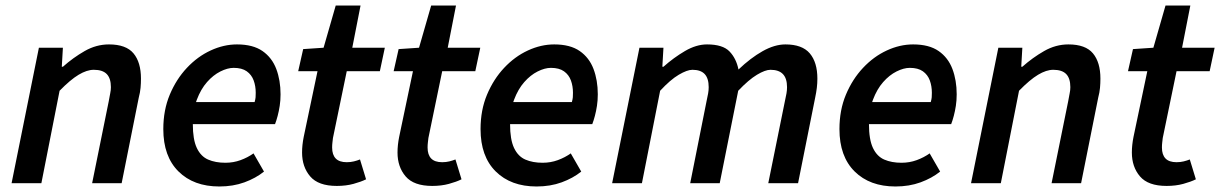

<svg xmlns="http://www.w3.org/2000/svg" viewBox="-20 -664 4423 696"><path d="M22 0 121 -491H208L204 -422H208Q245 -455 287 -479Q329 -503 375 -503Q437 -503 464 -470.5Q491 -438 491 -379Q491 -362 489.5 -345.5Q488 -329 483 -310L421 0H314L374 -296Q377 -314 379.5 -325.5Q382 -337 382 -348Q382 -380 367 -395.5Q352 -411 320 -411Q295 -411 265 -393Q235 -375 196 -335L130 0Z M775 12Q682 12 627 -42.5Q572 -97 572 -196Q572 -265 595.5 -321Q619 -377 657.5 -418Q696 -459 743.5 -481Q791 -503 839 -503Q897 -503 931.5 -479Q966 -455 981.5 -414Q997 -373 997 -322Q997 -300 994 -280.5Q991 -261 986.5 -244Q982 -227 977 -214H650L659 -294H903Q906 -305 906.5 -311.5Q907 -318 907 -328Q907 -352 899.5 -372.5Q892 -393 874.5 -405.5Q857 -418 827 -418Q805 -418 779 -405Q753 -392 730.5 -366.5Q708 -341 693.5 -302.5Q679 -264 679 -214Q679 -158 693.5 -127.5Q708 -97 734.5 -85.5Q761 -74 797 -74Q826 -74 852 -83.5Q878 -93 899 -108L937 -42Q907 -18 866 -3Q825 12 775 12Z M1201 10Q1134 10 1104.5 -24.5Q1075 -59 1075 -111Q1075 -125 1076.5 -139Q1078 -153 1081 -168L1131 -406H1061L1079 -486L1153 -491L1197 -644H1287L1257 -491H1375L1357 -406H1237L1187 -164Q1186 -155 1185 -147Q1184 -139 1184 -129Q1184 -103 1197 -89.5Q1210 -76 1237 -76Q1251 -76 1263 -79Q1275 -82 1285 -86L1307 -14Q1289 -5 1261.5 2.5Q1234 10 1201 10Z M1547 10Q1480 10 1450.5 -24.5Q1421 -59 1421 -111Q1421 -125 1422.5 -139Q1424 -153 1427 -168L1477 -406H1407L1425 -486L1499 -491L1543 -644H1633L1603 -491H1721L1703 -406H1583L1533 -164Q1532 -155 1531 -147Q1530 -139 1530 -129Q1530 -103 1543 -89.5Q1556 -76 1583 -76Q1597 -76 1609 -79Q1621 -82 1631 -86L1653 -14Q1635 -5 1607.5 2.5Q1580 10 1547 10Z M1925 12Q1832 12 1777 -42.5Q1722 -97 1722 -196Q1722 -265 1745.5 -321Q1769 -377 1807.5 -418Q1846 -459 1893.5 -481Q1941 -503 1989 -503Q2047 -503 2081.5 -479Q2116 -455 2131.5 -414Q2147 -373 2147 -322Q2147 -300 2144 -280.5Q2141 -261 2136.5 -244Q2132 -227 2127 -214H1800L1809 -294H2053Q2056 -305 2056.5 -311.5Q2057 -318 2057 -328Q2057 -352 2049.5 -372.5Q2042 -393 2024.5 -405.5Q2007 -418 1977 -418Q1955 -418 1929 -405Q1903 -392 1880.5 -366.5Q1858 -341 1843.5 -302.5Q1829 -264 1829 -214Q1829 -158 1843.5 -127.5Q1858 -97 1884.5 -85.5Q1911 -74 1947 -74Q1976 -74 2002 -83.5Q2028 -93 2049 -108L2087 -42Q2057 -18 2016 -3Q1975 12 1925 12Z M2199 0 2298 -491H2385L2381 -422H2385Q2422 -455 2463 -479Q2504 -503 2543 -503Q2600 -503 2624.5 -477.5Q2649 -452 2657 -412Q2701 -454 2744.5 -478.5Q2788 -503 2827 -503Q2888 -503 2915.5 -470.5Q2943 -438 2943 -379Q2943 -362 2941 -345.5Q2939 -329 2935 -310L2873 0H2765L2825 -296Q2829 -314 2831 -325.5Q2833 -337 2833 -348Q2833 -380 2818 -395.5Q2803 -411 2773 -411Q2754 -411 2724 -393Q2694 -375 2656 -335L2589 0H2482L2541 -296Q2545 -314 2547 -325.5Q2549 -337 2549 -348Q2549 -380 2534.5 -395.5Q2520 -411 2490 -411Q2471 -411 2440.5 -393Q2410 -375 2373 -335L2307 0Z M3226 12Q3133 12 3078 -42.5Q3023 -97 3023 -196Q3023 -265 3046.5 -321Q3070 -377 3108.5 -418Q3147 -459 3194.5 -481Q3242 -503 3290 -503Q3348 -503 3382.5 -479Q3417 -455 3432.5 -414Q3448 -373 3448 -322Q3448 -300 3445 -280.5Q3442 -261 3437.5 -244Q3433 -227 3428 -214H3101L3110 -294H3354Q3357 -305 3357.5 -311.5Q3358 -318 3358 -328Q3358 -352 3350.5 -372.5Q3343 -393 3325.5 -405.5Q3308 -418 3278 -418Q3256 -418 3230 -405Q3204 -392 3181.5 -366.5Q3159 -341 3144.5 -302.5Q3130 -264 3130 -214Q3130 -158 3144.5 -127.5Q3159 -97 3185.5 -85.5Q3212 -74 3248 -74Q3277 -74 3303 -83.5Q3329 -93 3350 -108L3388 -42Q3358 -18 3317 -3Q3276 12 3226 12Z M3500 0 3599 -491H3686L3682 -422H3686Q3723 -455 3765 -479Q3807 -503 3853 -503Q3915 -503 3942 -470.5Q3969 -438 3969 -379Q3969 -362 3967.5 -345.5Q3966 -329 3961 -310L3899 0H3792L3852 -296Q3855 -314 3857.5 -325.5Q3860 -337 3860 -348Q3860 -380 3845 -395.5Q3830 -411 3798 -411Q3773 -411 3743 -393Q3713 -375 3674 -335L3608 0Z M4209 10Q4142 10 4112.5 -24.5Q4083 -59 4083 -111Q4083 -125 4084.5 -139Q4086 -153 4089 -168L4139 -406H4069L4087 -486L4161 -491L4205 -644H4295L4265 -491H4383L4365 -406H4245L4195 -164Q4194 -155 4193 -147Q4192 -139 4192 -129Q4192 -103 4205 -89.5Q4218 -76 4245 -76Q4259 -76 4271 -79Q4283 -82 4293 -86L4315 -14Q4297 -5 4269.5 2.5Q4242 10 4209 10Z"/></svg>

Font: Source Sans 3 SemiBold
Style: Italic
Weight: 600
Italic angle: -11°
Designer: Paul D. Hunt
Foundry: Adobe
Version: Version 3.046;hotconv 1.0.118;makeotfexe 2.5.65603